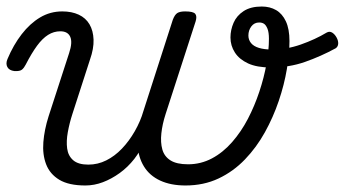

<svg xmlns="http://www.w3.org/2000/svg" viewBox="-39 -550 1058 589"><path d="M223 19Q172 19 143 1.5Q114 -16 102.5 -46Q91 -76 94 -114Q97 -152 110 -193L173 -387Q184 -420 176.5 -437Q169 -454 146 -454Q126 -454 108.5 -443Q91 -432 74.5 -409.5Q58 -387 40 -352Q35 -342 28.5 -336.5Q22 -331 5 -332Q-11 -334 -16.5 -344.5Q-22 -355 -16 -369Q2 -412 27.5 -445Q53 -478 84 -496.5Q115 -515 152 -515Q181 -515 202.5 -505Q224 -495 235.5 -475.5Q247 -456 248 -428.5Q249 -401 237 -367L183 -200Q174 -172 169 -144.5Q164 -117 167 -94.5Q170 -72 185.5 -58.5Q201 -45 232 -45Q261 -45 287 -58Q313 -71 335 -94Q357 -117 374.5 -147.5Q392 -178 402 -212L404 -119Q393 -88 373 -62.5Q353 -37 328 -19Q303 -1 276.5 9Q250 19 223 19ZM530 19Q485 19 452.5 4Q420 -11 402.5 -39.5Q385 -68 383 -107Q381 -146 396 -194L491 -489Q497 -505 505 -510Q513 -515 529 -515Q554 -515 560 -507.5Q566 -500 561 -484L469 -200Q459 -169 456 -141Q453 -113 459 -91.5Q465 -70 484 -58Q503 -46 538 -46Q577 -46 611 -64Q645 -82 673 -114Q701 -146 721.5 -185.5Q742 -225 756.5 -268.5Q771 -312 778.5 -354Q786 -396 786 -431Q786 -451 781.5 -462Q777 -473 771 -477Q765 -481 756 -481Q741 -481 732 -469Q723 -457 723 -441Q723 -428 731 -418Q739 -408 755.5 -403Q772 -398 796 -398Q840 -398 884 -413.5Q928 -429 963 -450Q972 -455 980 -450Q988 -445 993.5 -435Q999 -425 998.5 -416Q998 -407 991 -402Q945 -377 896.5 -360Q848 -343 792 -343Q749 -343 722 -355.5Q695 -368 681.5 -389Q668 -410 668 -435Q668 -458 677.5 -480Q687 -502 708.5 -516Q730 -530 764 -530Q789 -530 808 -519Q827 -508 838 -484.5Q849 -461 849 -424Q849 -386 841 -338Q833 -290 816 -240Q799 -190 773.5 -144Q748 -98 712.5 -61Q677 -24 631.5 -2.5Q586 19 530 19Z"/></svg>

Font: Playwrite RO Light
Style: Regular
Weight: 300
Version: Version 1.002